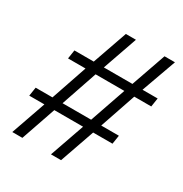

<svg xmlns="http://www.w3.org/2000/svg" viewBox="-169 -859 943 989"><g transform="rotate(30 302.0 -365.0)"><path d="M42 0 114 -206H24L32 -258H132L205 -472H101L109 -524H224L296 -730H356L284 -524H454L526 -730H588L514 -524H604L596 -472H495L422 -258H527L519 -206H404L332 0H272L344 -206H173L102 0ZM192 -258H362L436 -472H265Z"/></g></svg>

Font: NKDuy Mono ExtraLight
Style: Italic
Weight: 200
Italic angle: -9°
Monospace: yes
Designer: NKDuy
Foundry: NKDuy
Version: Version 2.251; ttfautohint (v1.8.4.7-5d5b)